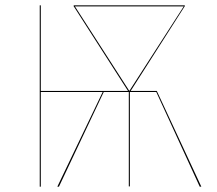

<svg xmlns="http://www.w3.org/2000/svg" viewBox="-20 -700 813 720"><path d="M735 0H729L566 -355H467V-1H463V-355H369L201 0H195L365 -355H133V0H129V-680H133V-359H460L256 -677V-679H257V-680H673V-679V-677L470 -359H568ZM465 -359 669 -676H261Z"/></svg>

Font: FiraGO Four
Style: Regular
Weight: 100
Designer: bBox Type
Foundry: bBox Type GmbH
Version: Version 1.001